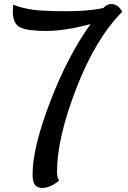

<svg xmlns="http://www.w3.org/2000/svg" viewBox="-20 -907 629 943"><path d="M140 -51Q140 -182 226.5 -407.5Q313 -633 425 -789Q300 -755 207.5 -755Q115 -755 79 -772.5Q43 -790 43 -850Q43 -862 45 -884Q91 -866 143.5 -859Q196 -852 307.5 -852Q419 -852 488 -868Q505 -887 525 -887Q562 -887 580 -849Q449 -717 354.5 -472.5Q260 -228 260 -63Q260 -39 270 -20Q227 16 188 16Q164 16 152 1.5Q140 -13 140 -51Z"/></svg>

Font: Paprika
Style: Regular
Weight: 400
Designer: Eduardo Rodriguez Tunni
Foundry: Eduardo Rodriguez Tunni
Version: Version 1.001